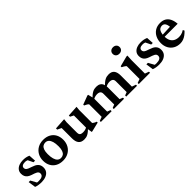

<svg xmlns="http://www.w3.org/2000/svg" viewBox="239 -1907 3109 3109"><g transform="rotate(-45 1794.0 -352.5)"><path d="M221.5 -456.5Q258.5 -456.5 287 -451Q315.5 -445.5 348 -432L355.5 -310H319.5L261 -430.5L306 -385.5Q284.5 -398 264.2 -404.2Q244 -410.5 224 -410.5Q184 -410.5 162.8 -396.2Q141.5 -382 141.5 -356Q141.5 -335 153 -321.5Q164.5 -308 188.5 -297.5Q212.5 -287 249.5 -275Q277.5 -266.5 300.5 -254.8Q323.5 -243 340.2 -226.8Q357 -210.5 366.2 -187.8Q375.5 -165 375.5 -134.5Q375.5 -86.5 351.2 -54Q327 -21.5 284 -4.8Q241 12 183.5 12Q147.5 12 114.8 6.5Q82 1 55.5 -9.5L37 -138H72.5L143.5 -9L76 -52Q94 -45 109.8 -41Q125.5 -37 140 -35.8Q154.5 -34.5 168.5 -34.5Q217.5 -34.5 244.5 -51.2Q271.5 -68 271.5 -101.5Q271.5 -120 263.2 -132Q255 -144 239.2 -153Q223.5 -162 201.8 -169.8Q180 -177.5 153 -186Q117 -198 93 -215.8Q69 -233.5 56.8 -259.2Q44.5 -285 44.5 -320.5Q44.5 -364.5 67.8 -394.8Q91 -425 131.2 -440.8Q171.5 -456.5 221.5 -456.5Z M684 -43Q715.5 -43 739.2 -59.2Q763 -75.5 776.2 -111.2Q789.5 -147 789.5 -205Q789.5 -270 776.8 -313.5Q764 -357 740 -379.2Q716 -401.5 681 -401.5Q649 -401.5 625.2 -385.2Q601.5 -369 588.2 -333.5Q575 -298 575 -239.5Q575 -175 587.8 -131.2Q600.5 -87.5 624.8 -65.2Q649 -43 684 -43ZM679 12Q607 12 554.8 -16.8Q502.5 -45.5 474 -97.2Q445.5 -149 445.5 -217Q445.5 -287.5 476 -341.5Q506.5 -395.5 560.5 -426Q614.5 -456.5 686 -456.5Q758 -456.5 810.2 -428Q862.5 -399.5 890.8 -348Q919 -296.5 919 -227.5Q919 -157 888.5 -103Q858 -49 804 -18.5Q750 12 679 12Z M1156 -153Q1156 -127.5 1163.5 -112.5Q1171 -97.5 1188.2 -91Q1205.5 -84.5 1234 -84.5Q1263 -84.5 1289.5 -93Q1316 -101.5 1331.5 -116L1349.5 -91.5Q1317.5 -59.5 1292.8 -39Q1268 -18.5 1247.2 -7.5Q1226.5 3.5 1206.5 7.8Q1186.5 12 1163 12Q1097 12 1065.2 -27Q1033.5 -66 1033.5 -144V-379.5L964.5 -412.5V-440L1163 -452.5L1156 -386.5ZM1333 9.5 1317.5 -88.5V-383L1259 -413V-440.5L1447 -452L1440.5 -384V-88.5Q1445.5 -83.5 1453.5 -77.8Q1461.5 -72 1471 -66.5Q1480.5 -61 1490.2 -56.8Q1500 -52.5 1509 -49.5V-29.5L1348.5 9.5Z M1742.5 -356V-47L1799 -25V0H1552V-25L1620 -49.5V-335Q1610 -347.5 1593.5 -358Q1577 -368.5 1548.5 -381V-400L1700 -457H1717ZM2027.5 -318V-47L2083.5 -25V0H1848V-25L1904.5 -47V-294Q1904.5 -317.5 1895.8 -332.5Q1887 -347.5 1869.8 -354.8Q1852.5 -362 1827.5 -362Q1798.5 -362 1772 -353.5Q1745.5 -345 1730.5 -330.5L1713 -353.5Q1745 -385.5 1769.8 -405.8Q1794.5 -426 1815.5 -437Q1836.5 -448 1857 -452.2Q1877.5 -456.5 1900.5 -456.5Q1945 -456.5 1973 -439.5Q2001 -422.5 2014.2 -391.2Q2027.5 -360 2027.5 -318ZM2312 -303.5V-49.5L2380.5 -25V0H2133V-25L2189.5 -47V-294Q2189.5 -318 2180.5 -332.8Q2171.5 -347.5 2154.2 -354.8Q2137 -362 2112 -362Q2083 -362 2056.5 -353.2Q2030 -344.5 2015 -330.5L1997.5 -353.5Q2029.5 -385.5 2054.2 -405.8Q2079 -426 2100.2 -437Q2121.5 -448 2142 -452.2Q2162.5 -456.5 2185.5 -456.5Q2251.5 -456.5 2281.8 -417.5Q2312 -378.5 2312 -303.5Z M2545.5 -569Q2509.5 -569 2488 -589.8Q2466.5 -610.5 2466.5 -643.5Q2466.5 -675.5 2488 -696.2Q2509.5 -717 2545.5 -717Q2582 -717 2603.5 -696.2Q2625 -675.5 2625 -643.5Q2625 -610.5 2603.5 -589.8Q2582 -569 2545.5 -569ZM2616 -456.5 2610.5 -353V-49.5L2678.5 -25V0H2420V-25L2487.5 -49.5V-342.5Q2481.5 -350 2470 -358.2Q2458.5 -366.5 2444.8 -374.5Q2431 -382.5 2416.5 -389V-410.5L2593.5 -456.5Z M2917 -456.5Q2954 -456.5 2982.5 -451Q3011 -445.5 3043.5 -432L3051 -310H3015L2956.5 -430.5L3001.5 -385.5Q2980 -398 2959.8 -404.2Q2939.5 -410.5 2919.5 -410.5Q2879.5 -410.5 2858.2 -396.2Q2837 -382 2837 -356Q2837 -335 2848.5 -321.5Q2860 -308 2884 -297.5Q2908 -287 2945 -275Q2973 -266.5 2996 -254.8Q3019 -243 3035.8 -226.8Q3052.5 -210.5 3061.8 -187.8Q3071 -165 3071 -134.5Q3071 -86.5 3046.8 -54Q3022.5 -21.5 2979.5 -4.8Q2936.5 12 2879 12Q2843 12 2810.2 6.5Q2777.5 1 2751 -9.5L2732.5 -138H2768L2839 -9L2771.5 -52Q2789.5 -45 2805.2 -41Q2821 -37 2835.5 -35.8Q2850 -34.5 2864 -34.5Q2913 -34.5 2940 -51.2Q2967 -68 2967 -101.5Q2967 -120 2958.8 -132Q2950.5 -144 2934.8 -153Q2919 -162 2897.2 -169.8Q2875.5 -177.5 2848.5 -186Q2812.5 -198 2788.5 -215.8Q2764.5 -233.5 2752.2 -259.2Q2740 -285 2740 -320.5Q2740 -364.5 2763.2 -394.8Q2786.5 -425 2826.8 -440.8Q2867 -456.5 2917 -456.5Z M3363.5 -456.5Q3423 -456.5 3464 -432Q3505 -407.5 3528 -360.2Q3551 -313 3556 -245H3229.5L3230 -290L3487 -301L3435.5 -276Q3433.5 -319 3424.2 -347.5Q3415 -376 3397.5 -390.2Q3380 -404.5 3354 -404.5Q3325.5 -404.5 3303.8 -389Q3282 -373.5 3270 -339.8Q3258 -306 3258 -250Q3258 -194 3277.8 -155.2Q3297.5 -116.5 3334.2 -96.8Q3371 -77 3421.5 -77Q3444 -77 3464.2 -81Q3484.5 -85 3504 -93.5Q3523.5 -102 3543 -115L3556 -87.5Q3526.5 -56.5 3496 -34.2Q3465.5 -12 3432.5 0Q3399.5 12 3363 12Q3296.5 12 3246.5 -17Q3196.5 -46 3168.8 -97.5Q3141 -149 3141 -215.5Q3141 -283 3167.2 -337.8Q3193.5 -392.5 3243.2 -424.5Q3293 -456.5 3363.5 -456.5Z"/></g></svg>

Font: Newsreader 16pt SemiBold
Style: Regular
Weight: 600
Designer: Hugues Gentile
Foundry: Production Type
Version: Version 1.003